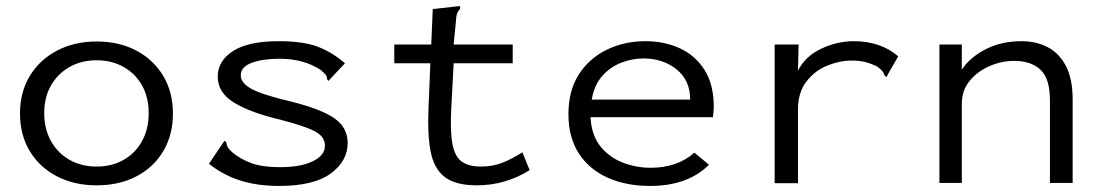

<svg xmlns="http://www.w3.org/2000/svg" viewBox="-20 -604 3640 634"><path d="M299 8Q225 8 167.5 -22Q110 -52 78 -105.5Q46 -159 46 -229Q46 -299 78 -352.5Q110 -406 167.5 -436.5Q225 -467 299 -467Q374 -467 431 -436.5Q488 -406 519.5 -352.5Q551 -299 551 -229Q551 -159 519.5 -105.5Q488 -52 431 -22Q374 8 299 8ZM299 -54Q349 -54 388 -76Q427 -98 449 -138Q471 -178 471 -230Q471 -283 449 -322Q427 -361 388 -383Q349 -405 299 -405Q249 -405 210 -383Q171 -361 148.5 -322Q126 -283 126 -230Q126 -178 148.5 -138Q171 -98 210 -76Q249 -54 299 -54Z M902 10Q829 10 773 -8Q717 -26 670 -63L715 -130L721 -139L727 -135Q728 -126 731.5 -119Q735 -112 747 -101Q773 -79 809.5 -65.5Q846 -52 904 -52Q973 -52 1013 -71.5Q1053 -91 1053 -123Q1053 -153 1019.5 -170.5Q986 -188 905 -209Q807 -232 753 -265Q699 -298 699 -351Q699 -403 749.5 -435.5Q800 -468 900 -468Q982 -468 1030 -449.5Q1078 -431 1119 -395L1072 -345L1065 -337L1060 -342Q1060 -351 1055.5 -357Q1051 -363 1039 -373Q983 -410 903 -410Q847 -410 811 -396.5Q775 -383 775 -355Q775 -330 810.5 -310.5Q846 -291 940 -269Q1043 -243 1085.5 -212.5Q1128 -182 1128 -132Q1128 -72 1072 -31Q1016 10 902 10Z M1555 8Q1484 8 1448.5 -19.5Q1413 -47 1402 -103.5Q1391 -160 1395 -248L1401 -395H1282V-457H1404L1409 -574L1489 -583L1499 -584L1500 -577Q1495 -570 1491 -563Q1487 -556 1486 -539L1478 -457H1673V-395H1478L1470 -243Q1466 -167 1474.5 -126Q1483 -85 1506 -69.5Q1529 -54 1568 -54Q1608 -54 1640 -67Q1672 -80 1705 -101L1729 -42Q1648 8 1555 8Z M2127 10Q2047 10 1986 -17.5Q1925 -45 1891 -98Q1857 -151 1857 -227Q1857 -305 1891.5 -358.5Q1926 -412 1984 -440Q2042 -468 2111 -468Q2174 -468 2225 -444.5Q2276 -421 2306.5 -373Q2337 -325 2337 -250Q2337 -242 2336 -233.5Q2335 -225 2334 -217H1930Q1933 -158 1962 -121.5Q1991 -85 2035.5 -67.5Q2080 -50 2129 -50Q2172 -50 2208.5 -62.5Q2245 -75 2273 -100L2321 -60Q2251 10 2127 10ZM1934 -275H2259Q2259 -339 2214 -375Q2169 -411 2105 -411Q2068 -411 2031.5 -397Q1995 -383 1968.5 -353Q1942 -323 1934 -275Z M2538 -457H2617L2615 -371Q2639 -418 2691.5 -443Q2744 -468 2799 -468Q2888 -468 2946 -418L2912 -359L2908 -350L2901 -354Q2899 -362 2894.5 -368Q2890 -374 2877 -384Q2855 -395 2835.5 -399.5Q2816 -404 2793 -404Q2753 -404 2712 -387.5Q2671 -371 2643 -335Q2615 -299 2615 -242V1H2538Z M3082 0V-457H3156V-374Q3183 -415 3235 -441.5Q3287 -468 3353 -468Q3401 -468 3439 -448.5Q3477 -429 3499.5 -386.5Q3522 -344 3522 -275V0H3447V-273Q3447 -345 3415.5 -374Q3384 -403 3329 -403Q3287 -403 3247 -385.5Q3207 -368 3181.5 -336.5Q3156 -305 3156 -261V0Z"/></svg>

Font: Inconsolata Expanded
Style: Regular
Weight: 400
Width: 7
Monospace: yes
Designer: Raph Levien, Cyreal, Brenton Simpson
Foundry: Raph Levien, Cyreal, Google
Version: Version 3.000; ttfautohint (v1.8.2.53-6de2)